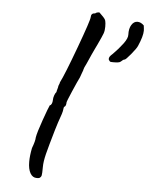

<svg xmlns="http://www.w3.org/2000/svg" viewBox="-49 -695 580 738"><g transform="rotate(5 240.5 -326.5)"><path d="M120 1Q104 1 95 -15Q86 -31 86 -59Q86 -82 92 -112Q103 -141 103 -154Q106 -173 123.5 -222.5Q141 -272 146 -282Q150 -282 153 -288.5Q156 -295 156 -303Q156 -312 159.5 -321.5Q163 -331 167 -335Q167 -338 169.5 -346Q172 -354 172 -357Q172 -359 174.5 -364.5Q177 -370 177 -373Q193 -404 233 -512.5Q273 -621 273 -633Q273 -649 289 -649Q294 -654 305 -654L321 -638Q328 -631 330 -623.5Q332 -616 332 -601Q332 -586 328 -575Q324 -564 308 -530Q305 -523 300 -513.5Q295 -504 289 -490Q287 -485 273 -454Q263 -434 263 -431Q263 -428 259 -418.5Q255 -409 252 -399Q244 -383 226.5 -342.5Q209 -302 209 -298Q209 -287 204 -282Q201 -282 200 -277.5Q199 -273 199 -271Q199 -261 183 -218L174 -189Q155 -124 147.5 -94Q140 -64 140 -43Q140 -18 138.5 -11Q137 -4 130 0Q127 1 120 1ZM356 -478Q356 -484 359 -488.5Q362 -493 370 -500Q391 -521 407.5 -543Q424 -565 423 -579Q422 -602 431 -616.5Q440 -631 454 -631Q467 -631 479 -619Q481 -605 481 -599Q481 -578 464 -539Q460 -529 440.5 -505.5Q421 -482 417 -482Q412 -482 403 -473Q400 -470 392.5 -469Q385 -468 375 -468Q365 -468 362.5 -469Q360 -470 356 -478Z"/></g></svg>

Font: Caveat
Style: Regular
Weight: 400
Designer: Pablo Impallari
Foundry: Pablo Impallari
Version: Version 1.500; ttfautohint (v1.6)